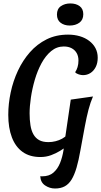

<svg xmlns="http://www.w3.org/2000/svg" viewBox="-20 -878 579 1098"><path d="M210.7 20Q150.2 20 109.4 -9.1Q68.7 -38.2 48 -92.4Q27.3 -146.7 27.3 -221.3Q27.3 -284.7 41.2 -349.7Q55 -414.7 82.6 -473.8Q110.2 -532.8 151.2 -579.4Q192.2 -626 246.6 -653Q301 -680 369.3 -680Q405.3 -680 436.2 -670.9Q467 -661.8 490.1 -644.3Q513.2 -626.8 526 -602.6Q538.8 -578.3 538.8 -547.8Q538.8 -517.2 527.4 -494.8Q516 -472.3 497 -460.3Q478 -448.3 454.8 -448.3Q444.8 -448.3 431.1 -452.3Q417.3 -456.3 409.7 -465Q418.3 -477 423.5 -494.2Q428.7 -511.5 428.7 -531.8Q428.7 -556.7 418.5 -574.5Q408.3 -592.3 389.7 -602.2Q371 -612.2 344.8 -612.2Q304.5 -612.2 272.6 -585.8Q240.7 -559.3 217.4 -516.4Q194.2 -473.5 179.2 -422.4Q164.3 -371.3 156.8 -320.8Q149.3 -270.2 149.3 -229.7Q149.3 -192.3 154.2 -161.8Q159 -131.2 171.1 -109.8Q183.2 -88.3 203.8 -76.8Q224.5 -65.3 257.2 -65.3Q277.5 -65.3 297.8 -70.4Q318.2 -75.5 335.4 -85Q352.7 -94.5 361.8 -105.8L362.3 -42.2Q347.7 -30.2 324.2 -15.7Q300.8 -1.2 272.3 9.4Q243.8 20 210.7 20ZM294.7 200Q263.8 200 237.8 182.4Q211.8 164.8 210.2 129.7Q213.2 130 216.2 130.2Q219.3 130.3 221.3 130.3Q261 130.3 285.4 109.2Q309.8 88 323.3 54.5Q336.8 21 343 -18.2Q349.2 -57.3 353.3 -94.8L384.7 -308.3L511.8 -326.3Q497 -292.5 486.2 -251.2Q475.3 -209.8 464.9 -154Q454.5 -98.2 440 -19Q430 38.8 417.8 80.6Q405.5 122.3 389.4 148.7Q373.3 175 350.3 187.5Q327.3 200 294.7 200ZM378.8 -732Q347.7 -732 326.7 -747.8Q305.7 -763.7 305.7 -794.8Q305.7 -827.3 328.2 -842.8Q350.8 -858.3 382 -858.3Q414.8 -858.3 435.6 -842.8Q456.3 -827.3 456.3 -796.8Q456.3 -764.5 434 -748.2Q411.7 -732 378.8 -732Z"/></svg>

Font: Sansita Swashed Light
Style: Regular
Weight: 300
Designer: Pablo Cosgaya
Foundry: Omnibus-Type
Version: Version 1.003